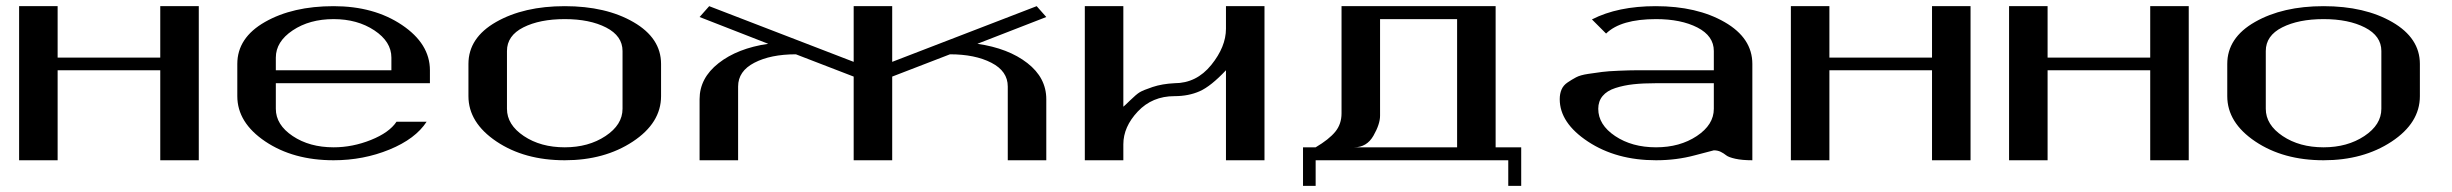

<svg xmlns="http://www.w3.org/2000/svg" viewBox="-20 -520 7955 623"><path d="M625 -500V0H500V-292H167V0H42V-500H167V-333H500V-500Z M1375 -250H875V-167Q875 -115.2 929.7 -78.6Q984.4 -42 1062.5 -42Q1124 -42 1183.6 -65.9Q1243.2 -89.8 1266.6 -125H1364.3Q1328.1 -69.3 1243.7 -34.7Q1159.2 0 1062.5 0Q931.6 0 840.8 -61Q750 -122.1 750 -208V-312.5Q750 -397.5 839.8 -448.7Q929.7 -500 1062.5 -500Q1193.4 -500 1284.2 -439Q1375 -377.9 1375 -292ZM875 -292H1250V-333Q1250 -384.8 1194.8 -421.4Q1139.6 -458 1062.5 -458Q984.4 -458 929.7 -421.4Q875 -384.8 875 -333Z M2000 -167V-354.5Q2000 -403.3 1946.8 -430.7Q1893.6 -458 1812.5 -458Q1731.4 -458 1678.2 -431.2Q1625 -404.3 1625 -354.5V-167Q1625 -115.2 1679.7 -78.6Q1734.4 -42 1812.5 -42Q1889.6 -42 1944.8 -78.6Q2000 -115.2 2000 -167ZM2125 -208Q2125 -121.1 2033.2 -60.5Q1941.4 0 1812.5 0Q1681.6 0 1590.8 -61Q1500 -122.1 1500 -208V-312.5Q1500 -397.5 1589.8 -448.7Q1679.7 -500 1812.5 -500Q1946.3 -500 2035.6 -448.2Q2125 -396.5 2125 -312.5Z M2875 -500V-319.3L3343.8 -500L3375 -464.8L3151.4 -377.9Q3252 -363.3 3313.5 -315.4Q3375 -267.6 3375 -198.2V0H3250V-239.3Q3250 -289.1 3196.8 -316.4Q3143.6 -343.8 3062.5 -343.8L2875 -271.5V0H2750V-271.5L2562.5 -343.8Q2480.5 -343.8 2427.7 -316.4Q2375 -289.1 2375 -239.3V0H2250V-198.2Q2250 -266.6 2311.5 -314.9Q2373 -363.3 2472.7 -377.9L2250 -464.8L2281.2 -500L2750 -319.3V-500Z M3791 -208Q3718.8 -208 3671.9 -158.2Q3625 -108.4 3625 -51.8V0H3500V-500H3625V-173.8Q3627 -174.8 3647 -194.3Q3667 -213.9 3678.2 -220.7Q3689.5 -227.5 3720.2 -237.8Q3751 -248 3791 -250Q3862.3 -250 3910.2 -309.1Q3958 -368.2 3958 -426.8V-500H4083V0H3958V-292Q3909.2 -240.2 3873 -224.1Q3836.9 -208 3791 -208Z M4249 -42Q4292 -67.4 4312.5 -92.3Q4333 -117.2 4333 -152.3V-500H4833V-42H4916V83H4874V0H4249V83H4208V-42ZM4374 -42H4708V-458H4458V-144.5Q4458 -117.2 4436.5 -79.6Q4415 -42 4374 -42Z M5666 0Q5632.8 0 5610.8 -4.9Q5588.9 -9.8 5581.1 -16.1Q5573.2 -22.5 5563.5 -27.3Q5553.7 -32.2 5541 -32.2Q5539.1 -32.2 5479.5 -16.1Q5419.9 0 5353.5 0Q5224.6 0 5132.8 -60.5Q5041 -121.1 5041 -198.2Q5041 -215.8 5046.9 -229.5Q5052.7 -243.2 5066.4 -252.4Q5080.1 -261.7 5093.8 -269Q5107.4 -276.4 5133.8 -280.3Q5160.2 -284.2 5178.7 -286.6Q5197.3 -289.1 5232.9 -290.5Q5268.6 -292 5290 -292Q5311.5 -292 5353.5 -292H5541V-354.5Q5541 -403.3 5487.8 -430.7Q5434.6 -458 5353.5 -458Q5239.3 -458 5191.4 -411.1L5145.5 -457Q5229.5 -500 5352.5 -500Q5486.3 -500 5576.2 -448.2Q5666 -396.5 5666 -312.5ZM5541 -250H5353.5Q5311.5 -250 5280.3 -246.6Q5249 -243.2 5221.7 -234.4Q5194.3 -225.6 5180.2 -208.5Q5166 -191.4 5166 -167Q5166 -115.2 5220.7 -78.6Q5275.4 -42 5353.5 -42Q5430.7 -42 5485.8 -78.6Q5541 -115.2 5541 -167Z M6374 -500V0H6249V-292H5916V0H5791V-500H5916V-333H6249V-500Z M7082 -500V0H6957V-292H6624V0H6499V-500H6624V-333H6957V-500Z M7707 -167V-354.5Q7707 -403.3 7653.8 -430.7Q7600.6 -458 7519.5 -458Q7438.5 -458 7385.3 -431.2Q7332 -404.3 7332 -354.5V-167Q7332 -115.2 7386.7 -78.6Q7441.4 -42 7519.5 -42Q7596.7 -42 7651.9 -78.6Q7707 -115.2 7707 -167ZM7832 -208Q7832 -121.1 7740.2 -60.5Q7648.4 0 7519.5 0Q7388.7 0 7297.9 -61Q7207 -122.1 7207 -208V-312.5Q7207 -397.5 7296.9 -448.7Q7386.7 -500 7519.5 -500Q7653.3 -500 7742.7 -448.2Q7832 -396.5 7832 -312.5Z"/></svg>

Font: okolaks
Style: Bold
Weight: 600
Width: 8
Version: Version 000.6.0